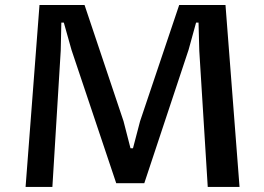

<svg xmlns="http://www.w3.org/2000/svg" viewBox="-20 -735 1040 755"><path d="M80.6 0 135.3 -715.3H312.5L465.8 -258.3L493.2 -151.9H502.9L530.8 -258.3L684.6 -715.3H866.7L921.9 0H796.9L763.7 -534.7L760.7 -646H751L721.7 -539.6L547.4 -14.6H437L261.2 -538.6L231 -646H221.2L218.8 -535.6L186 0Z"/></svg>

Font: Proza Libre
Style: Medium
Weight: 500
Designer: Jasper de Waard
Foundry: Jasper de Waard
Version: Version 1.000; ttfautohint (v1.4.1.8-43bc)